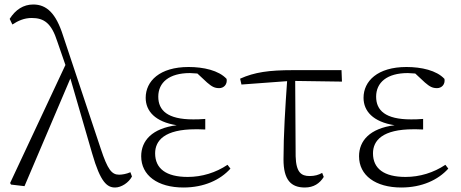

<svg xmlns="http://www.w3.org/2000/svg" viewBox="-20 -820 2050 854"><path d="M492 14C520 14 553 -8 567 -35L560 -54C542 -46 522 -43 510 -43C477 -43 459 -65 428 -159L260 -663C229 -760 188 -800 128 -800C84 -800 49 -777 23 -736L35 -711C61 -728 88 -740 121 -740C176 -740 209 -717 235 -635L271 -531L25 -6L29 1L89 8L293 -471L390 -137C427 -8 457 14 492 14Z M796 14C888 14 960 -20 1005 -70L992 -87C940 -52 878 -33 815 -33C719 -33 670 -70 670 -138C670 -195 712 -245 850 -245C860 -245 869 -245 893 -244V-291C869 -289 854 -289 839 -289C725 -289 684 -329 684 -390C684 -453 732 -495 825 -495L858 -493L901 -453C923 -434 935 -428 955 -428C975 -428 992 -444 988 -469C953 -507 885 -522 819 -522C690 -522 628 -459 628 -385C628 -326 670 -278 766 -263C656 -249 608 -194 608 -125C608 -40 681 14 796 14Z M1336 14C1375 14 1402 -4 1420 -33L1413 -51C1397 -42 1380 -37 1357 -37C1320 -37 1297 -53 1295 -125L1293 -460L1501 -457L1499 -508H1283C1177 -508 1112 -499 1048 -470L1054 -444L1257 -459C1249 -345 1241 -221 1241 -111C1241 -20 1274 14 1336 14Z M1765 14C1857 14 1929 -20 1974 -70L1961 -87C1909 -52 1847 -33 1784 -33C1688 -33 1639 -70 1639 -138C1639 -195 1681 -245 1819 -245C1829 -245 1838 -245 1862 -244V-291C1838 -289 1823 -289 1808 -289C1694 -289 1653 -329 1653 -390C1653 -453 1701 -495 1794 -495L1827 -493L1870 -453C1892 -434 1904 -428 1924 -428C1944 -428 1961 -444 1957 -469C1922 -507 1854 -522 1788 -522C1659 -522 1597 -459 1597 -385C1597 -326 1639 -278 1735 -263C1625 -249 1577 -194 1577 -125C1577 -40 1650 14 1765 14Z"/></svg>

Font: Noto Serif CJK HK ExtraLight
Style: Regular
Weight: 200
Designer: Ryoko NISHIZUKA 西塚涼子 (kana & ideographs); Frank Grießhammer (Latin, Greek & Cyrillic); Wenlong ZHANG 张文龙 (bopomofo); San
Foundry: Adobe
Version: Version 2.001;hotconv 1.1.0;makeotfexe 2.6.0